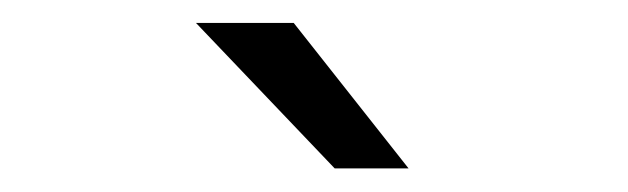

<svg xmlns="http://www.w3.org/2000/svg" viewBox="-20 -717 540 165"><path d="M148.4 -697.3H232.4L331.1 -572.3H267.6Z"/></svg>

Font: DINish
Style: Regular
Weight: 400
Designer: Bert Driehuis
Foundry: Playbeing
Version: Version 3.008; git-95204e4c-release